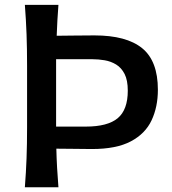

<svg xmlns="http://www.w3.org/2000/svg" viewBox="-20 -787 724 807"><path d="M84.5 0Q89.4 -63 91.6 -121.8Q93.8 -180.7 93.8 -252.4V-510.7Q93.8 -583.5 91.6 -643.1Q89.4 -702.6 84.5 -766.6H225.6Q223.1 -732.9 221.2 -700.9Q219.2 -668.9 218.3 -636.7Q248 -636.7 287.8 -637.5Q327.6 -638.2 377 -638.2Q511.2 -638.2 577.4 -584.5Q643.6 -530.8 643.6 -409.7Q643.6 -337.9 617.2 -281.5Q590.8 -225.1 530 -192.9Q469.2 -160.6 366.2 -160.6Q331.1 -160.6 289.8 -161.4Q248.5 -162.1 216.8 -162.1Q217.8 -120.6 220 -81.3Q222.2 -42 225.6 0ZM215.8 -254.9H340.3Q432.6 -254.9 474.9 -290.3Q517.1 -325.7 517.1 -405.8Q517.1 -449.7 503.7 -476.1Q490.2 -502.4 468 -515.9Q445.8 -529.3 419.7 -533.7Q393.6 -538.1 368.7 -538.1H215.8Z"/></svg>

Font: Pinar DS4-Medium
Style: Regular
Weight: 500
Designer: Amin Abedi
Version: Version 2.000